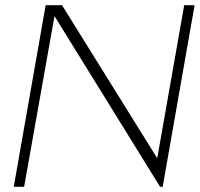

<svg xmlns="http://www.w3.org/2000/svg" viewBox="-20 -720 770 740"><path d="M156 -700H219L586 -110L690 -700H730L607 0H597L190 -658L73 0H33Z"/></svg>

Font: Fahkwang ExtraLight
Style: Italic
Weight: 275
Italic angle: -10°
Designer: Suppakit Chalermlarp | Katatrad Co.,Ltd.
Foundry: Cadson Demak Co.,Ltd.
Version: Version 1.000; ttfautohint (v1.6)